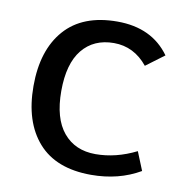

<svg xmlns="http://www.w3.org/2000/svg" viewBox="-65 -585 625 653"><g transform="rotate(10 247.0 -258.5)"><path d="M46 -258C46 -175.3 66.7 -110.7 108 -64C149.3 -17.3 210.3 6 291 6C354.3 6 410.7 -8.3 460 -37L434 -101C387.3 -77.7 340.5 -66 293.5 -66C246.5 -66 209.5 -82.2 182.5 -114.5C155.5 -146.8 142 -194.5 142 -257.5C142 -320.5 155.2 -368.2 181.5 -400.5C207.8 -432.8 244.2 -449 290.5 -449C336.8 -449 375.7 -429.7 407 -391L470 -438C429.3 -494.7 369.2 -523 289.5 -523C209.8 -523 149.3 -499.5 108 -452.5C66.7 -405.5 46 -340.7 46 -258Z"/></g></svg>

Font: Telex Regular
Style: Regular
Weight: 400
Designer: Andres Torresi
Foundry: Andres Torresi
Version: Version 1.001